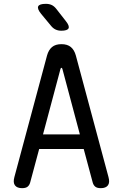

<svg xmlns="http://www.w3.org/2000/svg" viewBox="-20 -970 640 1000"><path d="M204 -270H396L305 -611Q303 -617 300 -617Q297 -617 295 -611ZM463 -19 416 -194H184L137 -19Q133 -5 123.5 2.5Q114 10 95 10Q69 10 58 -4.5Q47 -19 55 -48L225 -681Q233 -710 251 -725Q269 -740 300 -740Q331 -740 349 -725Q367 -710 375 -681L545 -48Q553 -19 542 -4.5Q531 10 505 10Q486 10 476.5 2.5Q467 -5 463 -19ZM299 -810Q283 -810 270 -816Q257 -822 247 -834L194 -898Q173 -924 179 -937Q185 -950 219 -950Q236 -950 249 -944Q262 -938 273 -924L323 -860Q343 -835 337 -822.5Q331 -810 299 -810Z"/></svg>

Font: Maple Mono NF
Style: Regular
Weight: 400
Monospace: yes
Designer: subframe7536
Version: Version 7.000